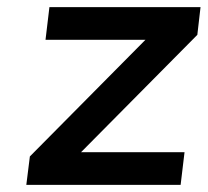

<svg xmlns="http://www.w3.org/2000/svg" viewBox="-20 -520 584 540"><path d="M54 0 64 -80 389 -408H108L119 -500H544L535 -422L208 -92H499L488 0Z"/></svg>

Font: Orkney Medium
Style: MediumItalic
Weight: 500
Designer: Samuel Oakes and Alfredo Marco Pradil
Foundry: Alfredo Marco Pradil
Version: 1.0; ttfautohint (v1.5)